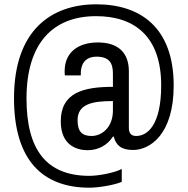

<svg xmlns="http://www.w3.org/2000/svg" viewBox="-20 -718 872 891"><path d="M427 -698C221 -698 45 -581 45 -262C45 27 179 153 395 153C434 153 507 142 545 126V66C512 84 437 98 395 98C196 98 103 -22 103 -261C103 -519 227 -643 426 -643C604 -643 728 -549 728 -322C728 -137 664 -87 612 -87C590 -87 578 -98 578 -125V-387C578 -472 530 -521 434 -521C344 -521 280 -476 280 -388C280 -380 280 -374 281 -368H355V-379C355 -416 372 -455 428 -455C489 -455 504 -423 504 -377V-315C365 -315 262 -287 262 -155C262 -40 341 -21 387 -21C437 -21 479 -45 504 -84H508C517 -47 540 -22 597 -22C676 -22 786 -94 786 -321C786 -589 633 -698 427 -698ZM504 -249V-205C504 -126 452 -87 405 -87C363 -87 340 -105 340 -160C340 -235 407 -249 504 -249Z"/></svg>

Font: Archivo Narrow
Style: Regular
Weight: 400
Designer: Hector Gatti
Foundry: Omnibus-Type
Version: Version 1.003;PS 001.003;hotconv 1.0.70;makeotf.lib2.5.58329